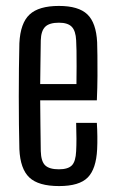

<svg xmlns="http://www.w3.org/2000/svg" viewBox="-20 -627 391 654"><path d="M181.3 6.8Q110.9 6.8 80 -22.4Q49.1 -51.5 46 -118.7Q45 -157.6 44.5 -203.6Q44 -249.5 44 -298.4Q44 -347.2 44.5 -393.9Q45 -440.5 46 -480.1Q49.4 -548.5 80.8 -577.6Q112.1 -606.8 180.8 -606.8Q247.6 -606.8 277.6 -578Q307.6 -549.3 310.9 -482.9Q311.4 -467.5 311.8 -437.8Q312.3 -408.1 312 -368.6Q311.8 -329.2 309.9 -285.3H116.9Q116.9 -245 117.7 -202.4Q118.4 -159.8 118.9 -112.3Q119.9 -76.9 134.1 -63.6Q148.3 -50.3 180.5 -50.3Q211.6 -50.3 224.7 -63.6Q237.9 -76.9 239.4 -112.3Q240.4 -130.2 240.4 -154.5Q240.4 -178.8 239.4 -208.4H309.9Q311.3 -187.1 311.6 -162.7Q311.9 -138.4 310.9 -118.7Q307.6 -51.5 278.8 -22.4Q250 6.8 181.3 6.8ZM116.9 -340.6H240.4Q240.8 -371.4 240.9 -401.1Q241.1 -430.8 240.6 -454.3Q240.2 -477.8 239.4 -489.6Q237.9 -521.9 224.4 -535.8Q211 -549.7 180.8 -549.7Q148.1 -549.7 134 -535.8Q119.9 -521.9 118.9 -489.6Q118.4 -448.5 117.8 -412.1Q117.1 -375.6 116.9 -340.6Z"/></svg>

Font: Big Shoulders Display SC Thin
Style: Regular
Weight: 100
Designer: Patric King
Foundry: XO Type Co
Version: Version 2.002